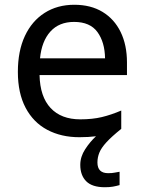

<svg xmlns="http://www.w3.org/2000/svg" viewBox="-20 -566 604 806"><path d="M389 116Q389 161 434 161Q451 161 462.5 158.5Q474 156 482 155V211Q468 215 454 217.5Q440 220 420 220Q367 220 342 195Q317 170 317 126Q317 92 337.5 60.5Q358 29 383 6Q352 10 313 10Q237 10 178.5 -21Q120 -52 87.5 -113.5Q55 -175 55 -264Q55 -352 84.5 -415Q114 -478 167.5 -512Q221 -546 292 -546Q361 -546 410.5 -516Q460 -486 486.5 -431.5Q513 -377 513 -304V-251H146Q148 -160 192.5 -112.5Q237 -65 317 -65Q368 -65 407.5 -74.5Q447 -84 489 -102V-25Q449 7 427 31Q405 55 397 75Q389 95 389 116ZM291 -474Q228 -474 191.5 -433.5Q155 -393 148 -321H421Q420 -389 389 -431.5Q358 -474 291 -474Z"/></svg>

Font: Noto Sans Tirhuta
Style: Regular
Weight: 400
Designer: Monotype Design Team
Foundry: Monotype Imaging Inc.
Version: Version 2.003; ttfautohint (v1.8.4.7-5d5b)